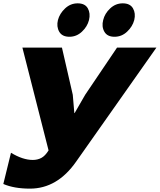

<svg xmlns="http://www.w3.org/2000/svg" viewBox="-36 -915 957 1150"><path d="M665 -629.9H900.9L419.9 53.2Q307.1 214.8 143.1 214.8Q48.8 214.8 -16.1 187L29.8 0Q100.6 43 160.2 43Q188.5 43 211.4 31Q234.4 19 254.9 -14.2L98.1 -629.9H335L399.9 -347.2L409.2 -237.8H411.1L474.1 -347.2ZM497.1 -794.9Q487.3 -755.9 454.8 -725.3Q422.4 -694.8 379.9 -694.8Q335.9 -694.8 318.6 -725.3Q301.3 -755.9 311 -794.9Q321.3 -834 353.8 -864.5Q386.2 -895 429.2 -895Q473.1 -895 490 -865Q506.8 -835 497.1 -794.9ZM768.1 -794.9Q757.8 -755.9 725.3 -725.3Q692.9 -694.8 649.9 -694.8Q606.4 -694.8 589.1 -725.1Q571.8 -755.4 582 -794.9Q591.3 -834 623.8 -864.5Q656.2 -895 699.2 -895Q743.2 -895 760.5 -865Q777.8 -835 768.1 -794.9Z"/></svg>

Font: Sinkin Sans 900 X Black Italic
Style: Regular
Weight: 950
Italic angle: -112°
Designer: Keith Bates
Foundry: K-Type
Version: Sinkin Sans (version 1.0)  by Keith Bates   •   © 2014   www